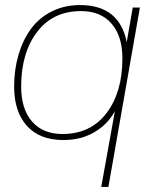

<svg xmlns="http://www.w3.org/2000/svg" viewBox="-20 -546 590 762"><path d="M231.9 9.8Q137.2 9.8 86.7 -46.6Q36.1 -103 36.1 -202.1Q36.1 -270 53.5 -328.9Q70.8 -387.7 103 -431.6Q135.3 -475.6 185.5 -500.7Q235.8 -525.9 297.9 -525.9Q453.6 -525.9 482.9 -378.9L506.8 -516.1H535.2L410.2 195.8H381.8L436 -105Q407.7 -52.7 354.7 -21.5Q301.8 9.8 231.9 9.8ZM228 -14.2Q339.8 -14.2 402.8 -97.2Q465.8 -180.2 465.8 -314Q465.8 -402.8 422.6 -452.4Q379.4 -502 301.8 -502Q189.9 -502 127 -418.9Q64 -335.9 64 -202.1Q64 -113.3 107.2 -63.7Q150.4 -14.2 228 -14.2Z"/></svg>

Font: Creato Display Thin
Style: Italic
Weight: 265
Italic angle: -10°
Version: Version 1.000